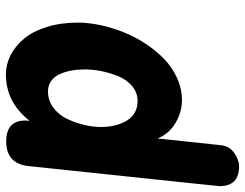

<svg xmlns="http://www.w3.org/2000/svg" viewBox="-150 -519 833 653"><g transform="rotate(-90 266.5 -192.5)"><path d="M27.8 -508.8Q35.2 -587.9 111.8 -587.9Q183.1 -587.9 183.1 -522.9Q183.1 -521 182.6 -516.1Q182.1 -511.2 182.1 -508.8Q217.3 -551.8 255.9 -570.3Q294.4 -588.9 339.8 -588.9Q374 -588.9 405.3 -573Q436.5 -557.1 461.4 -527.3Q486.3 -497.6 501.2 -450.2Q516.1 -402.8 516.1 -344.2Q516.1 -308.1 507.6 -267.8Q499 -227.5 483.2 -188Q467.3 -148.4 443.6 -112.8Q419.9 -77.1 391.4 -49.8Q362.8 -22.5 326.7 -6.3Q290.5 9.8 252 9.8Q211.4 9.8 174.3 -12.5Q137.2 -34.7 122.1 -73.2L99.1 143.1Q95.7 172.4 72 188.2Q48.3 204.1 27.8 204.1Q-40 204.1 -40 138.2Q-40 136.2 -32.7 65.4Q-7.3 -171.9 27.8 -508.8ZM250 -141.1Q278.8 -141.1 301 -160.4Q323.2 -179.7 334.7 -209Q346.2 -238.3 351.6 -266.8Q356.9 -295.4 356.9 -320.8Q356.9 -345.2 353 -366.5Q349.1 -387.7 340.8 -406Q332.5 -424.3 317.4 -435.1Q302.2 -445.8 282.2 -445.8Q251 -445.8 226.3 -427.2Q201.7 -408.7 188.2 -379.9Q174.8 -351.1 168 -321.8Q161.1 -292.5 161.1 -266.1Q161.1 -212.9 183.3 -177Q205.6 -141.1 250 -141.1Z"/></g></svg>

Font: BPreplay
Style: Bold Italic
Weight: 700
Italic angle: -6°
Designer: Magenta/George Triantafyllakos
Foundry: Magenta/George Triantafyllakos
Version: Version 1.00